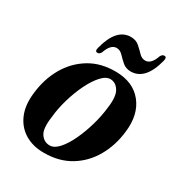

<svg xmlns="http://www.w3.org/2000/svg" viewBox="-152 -716 771 829"><g transform="rotate(30 233.5 -302.0)"><path d="M282.5 -450Q368.5 -449 413.2 -393Q458 -337 447 -247Q439 -175 406 -117Q373 -59 317.5 -25Q262 9 186 9Q130.5 9 90.5 -15.5Q50.5 -40 31.5 -85.2Q12.5 -130.5 20 -192Q28 -266 61.5 -324.5Q95 -383 151 -417Q207 -451 282.5 -450ZM192 -31Q214.5 -31 236.8 -56Q259 -81 278 -121.5Q297 -162 310.2 -208.2Q323.5 -254.5 328 -297Q336.5 -357 320.5 -383.2Q304.5 -409.5 278 -410.5Q255.5 -411 232.8 -386Q210 -361 190.2 -320.5Q170.5 -280 156.8 -233Q143 -186 139 -142.5Q130 -80.5 146.8 -55.8Q163.5 -31 192 -31ZM335 -482.5Q310.5 -482.5 294 -497Q277.5 -511.5 263.8 -526Q250 -540.5 233 -540.5Q204 -540.5 187.5 -493Q181.5 -480.5 170.5 -480.5Q157 -480.5 162.5 -501Q191 -612.5 263 -612.5Q288 -612.5 304.5 -598Q321 -583.5 334.8 -569Q348.5 -554.5 366 -554.5Q395 -554.5 411 -601.5Q417.5 -614.5 428 -614.5Q441.5 -614.5 436 -593.5Q407.5 -482.5 335 -482.5Z"/></g></svg>

Font: Fraunces 144pt S050 SemiBold
Style: Italic
Weight: 600
Italic angle: -16°
Version: Version 1.000; ttfautohint (v1.8.3)